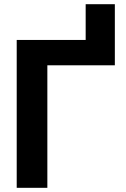

<svg xmlns="http://www.w3.org/2000/svg" viewBox="-20 -898 602 918"><path d="M59.9 -707H389.6V-877.9H529.1V-585.8H206.4V0H59.9Z"/></svg>

Font: Pretendard GOV Variable
Style: Regular
Weight: 400
Designer: Base glyphs from Inter by Rasmus Andersson; Hangul glyphs from Noto Sans CJK(Source Han Sans) by Jang Soo-young and Kang
Foundry: Kil Hyung-jin
Version: Version 1.307;Glyphs 3.2 (3192)